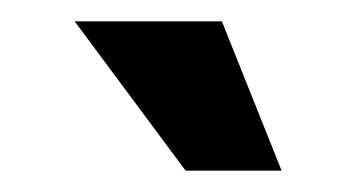

<svg xmlns="http://www.w3.org/2000/svg" viewBox="-20 -740 334 180"><path d="M50 -720H188L244 -580H154Z"/></svg>

Font: Uncut Sans Variable
Style: Regular
Weight: 400
Designer: Kasper Nordkvist
Foundry: UNCUT.wtf
Version: Version 1.303;Glyphs 3.1.2 (3151)